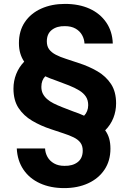

<svg xmlns="http://www.w3.org/2000/svg" viewBox="-20 -732 665 984"><path d="M309 232Q239 232 185 207.5Q131 183 100 137Q69 91 66 29H211Q212 52 223.5 72.5Q235 93 257 105.5Q279 118 310 118Q352 119 378 99Q404 79 404 40Q404 15 392 -1Q380 -17 357.5 -28Q335 -39 305.5 -48.5Q276 -58 241 -70Q189 -87 145 -113Q101 -139 75 -178.5Q49 -218 49 -278Q49 -317 63 -352.5Q77 -388 104 -416Q91 -435 84 -458.5Q77 -482 77 -511Q77 -574 107.5 -619Q138 -664 191.5 -688Q245 -712 313 -712Q385 -712 439 -687.5Q493 -663 524.5 -617Q556 -571 558 -509H413Q412 -532 400.5 -552.5Q389 -573 367 -585.5Q345 -598 313 -598Q272 -599 246 -579Q220 -559 220 -520Q220 -495 232 -479Q244 -463 266 -451.5Q288 -440 318 -430.5Q348 -421 383 -409Q436 -392 479.5 -366.5Q523 -341 549 -301.5Q575 -262 575 -202Q575 -163 561 -127.5Q547 -92 519 -64Q533 -45 539.5 -22Q546 1 546 30Q546 92 515.5 137.5Q485 183 431.5 207.5Q378 232 309 232ZM411 -139Q421 -149 426.5 -163Q432 -177 432 -193Q432 -219 420 -237Q408 -255 386 -268.5Q364 -282 334 -294Q304 -306 268 -319Q250 -325 236.5 -330.5Q223 -336 212 -341Q202 -331 197 -317.5Q192 -304 192 -287Q192 -267 199.5 -252Q207 -237 221 -224.5Q235 -212 255 -202Q275 -192 300.5 -182Q326 -172 355 -161Q370 -156 384 -150.5Q398 -145 411 -139Z"/></svg>

Font: DM Sans 10pt
Style: Bold
Weight: 700
Version: Version 4.004;gftools[0.9.30]